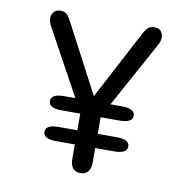

<svg xmlns="http://www.w3.org/2000/svg" viewBox="-74 -698 766 779"><g transform="rotate(10 309.5 -308.5)"><path d="M134.5 -257Q134.5 -286.5 188 -286.5H426Q480 -286.5 480 -257Q480 -228 426 -228H188Q134.5 -228 134.5 -257ZM134.5 -130.5Q134.5 -159.5 188 -159.5H426Q480 -159.5 480 -130.5Q480 -101 426 -101H188Q134.5 -101 134.5 -130.5ZM307 9.5Q265 9.5 265 -43.5V-242.5Q254.5 -251 243.5 -270L86 -558Q77.5 -573 77.5 -589Q77.5 -603 86.8 -614.2Q96 -625.5 115 -625.5Q131.5 -625.5 141 -615.8Q150.5 -606 161.5 -584L307 -307.5L453 -584.5Q463.5 -606 473.8 -615.8Q484 -625.5 500.5 -625.5Q519.5 -625.5 528.2 -614.5Q537 -603.5 537 -590Q537 -582 534.5 -573.8Q532 -565.5 528 -558.5L370 -270Q365 -261 360.2 -254.2Q355.5 -247.5 349 -243V-43.5Q349 9.5 307 9.5Z"/></g></svg>

Font: Sono Monospace
Style: Regular
Weight: 400
Designer: Tyler Finck
Foundry: Tyler Finck
Version: Version 2.112